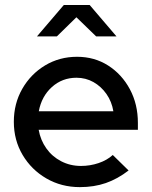

<svg xmlns="http://www.w3.org/2000/svg" viewBox="-20 -747 613 776"><path d="M302.7 9.3Q228.1 9.3 167.5 -25.8Q106.9 -60.9 71.4 -120.8Q35.9 -180.7 35.9 -254.8Q35.9 -328.3 69.9 -387.8Q103.9 -447.4 162 -482.5Q220.1 -517.5 291.4 -517.5Q361.7 -517.5 417.1 -482.2Q472.5 -446.8 504.9 -386.4Q537.3 -325.9 537.3 -250.4V-222.4H136.3Q143.7 -180.5 167.2 -147.4Q190.6 -114.3 227.2 -95.3Q263.8 -76.3 307.2 -76.3Q344.4 -76.3 378.5 -87.9Q412.5 -99.4 435.8 -120.6L499.7 -58Q455.4 -23.8 407.8 -7.2Q360.2 9.3 302.7 9.3ZM136.8 -297.3H438.2Q431.6 -336.7 410.2 -367.2Q388.8 -397.7 357.6 -415.3Q326.4 -432.8 289.1 -432.8Q231.5 -432.8 189.8 -395.3Q148.1 -357.8 136.8 -297.3ZM368.7 -599.8 288.8 -677.2 209.7 -599.8H129.3L237.8 -726.7H342.5L450.9 -599.8Z"/></svg>

Font: Red Hat Display VF
Style: Regular
Weight: 300
Designer: Pentagram, MCKL
Foundry: Pentagram, MCKL
Version: Version 1.023